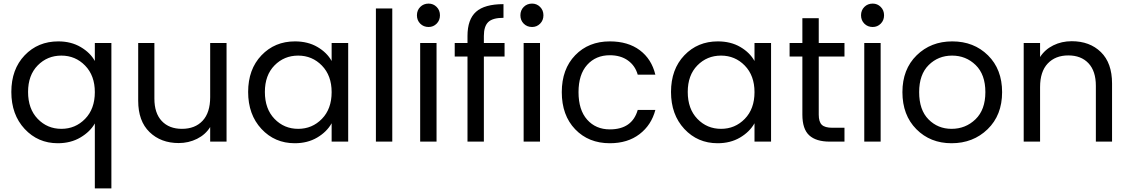

<svg xmlns="http://www.w3.org/2000/svg" viewBox="-20 -787 6272 1067"><path d="M304 -557Q375 -557 428.5 -525.5Q482 -494 507 -448V-548H599V260H507V-101Q481 -55 427 -23Q373 9 301 9Q191 9 117 -70.5Q43 -150 43 -276Q43 -402 117 -479.5Q191 -557 304 -557ZM507 -275Q507 -367 453 -422.5Q399 -478 321 -478Q243 -478 189.5 -423.5Q136 -369 136 -276Q136 -182 189.5 -126.5Q243 -71 321 -71Q399 -71 453 -126.5Q507 -182 507 -275Z M1239 -548V0H1148V-81Q1122 -39 1075 -15.5Q1028 8 973 8Q874 8 811 -53Q748 -114 748 -227V-548H838V-239Q838 -158 879 -114.5Q920 -71 991 -71Q1064 -71 1106 -116Q1148 -161 1148 -247V-548Z M1619 -557Q1691 -557 1744 -526Q1797 -495 1823 -448V-548H1915V0H1823V-102Q1796 -54 1742.5 -22.5Q1689 9 1618 9Q1507 9 1433 -70.5Q1359 -150 1359 -276Q1359 -402 1433 -479.5Q1507 -557 1619 -557ZM1823 -275Q1823 -367 1769 -422.5Q1715 -478 1637 -478Q1559 -478 1505.5 -423.5Q1452 -369 1452 -276Q1452 -182 1505.5 -126.5Q1559 -71 1637 -71Q1715 -71 1769 -126.5Q1823 -182 1823 -275Z M2069 0V-740H2160V0Z M2315 0V-548H2406V0ZM2362 -637Q2334 -637 2315.5 -655.5Q2297 -674 2297 -702Q2297 -730 2315.5 -748.5Q2334 -767 2362 -767Q2388 -767 2406.5 -748.5Q2425 -730 2425 -702Q2425 -674 2406.5 -655.5Q2388 -637 2362 -637Z M2578 0V-473H2507V-548H2578V-587Q2578 -679 2625.5 -721.5Q2673 -764 2778 -764V-688Q2718 -688 2693.5 -664.5Q2669 -641 2669 -587V-548H2784V-473H2669V0Z M2890 0V-548H2981V0ZM2937 -637Q2909 -637 2890.5 -655.5Q2872 -674 2872 -702Q2872 -730 2890.5 -748.5Q2909 -767 2937 -767Q2963 -767 2981.5 -748.5Q3000 -730 3000 -702Q3000 -674 2981.5 -655.5Q2963 -637 2937 -637Z M3102 -275Q3102 -403 3176.5 -480Q3251 -557 3369 -557Q3470 -557 3535.5 -508Q3601 -459 3622 -372H3524Q3510 -422 3469.5 -451Q3429 -480 3369 -480Q3291 -480 3243 -426.5Q3195 -373 3195 -275Q3195 -176 3243 -122Q3291 -68 3369 -68Q3493 -68 3524 -176H3622Q3600 -92 3534 -41.5Q3468 9 3369 9Q3251 9 3176.5 -68.5Q3102 -146 3102 -275Z M3969 -557Q4041 -557 4094 -526Q4147 -495 4173 -448V-548H4265V0H4173V-102Q4146 -54 4092.5 -22.5Q4039 9 3968 9Q3857 9 3783 -70.5Q3709 -150 3709 -276Q3709 -402 3783 -479.5Q3857 -557 3969 -557ZM4173 -275Q4173 -367 4119 -422.5Q4065 -478 3987 -478Q3909 -478 3855.5 -423.5Q3802 -369 3802 -276Q3802 -182 3855.5 -126.5Q3909 -71 3987 -71Q4065 -71 4119 -126.5Q4173 -182 4173 -275Z M4439 -150V-473H4368V-548H4439V-686H4530V-548H4673V-473H4530V-150Q4530 -110 4547 -93.5Q4564 -77 4606 -77H4673V0H4591Q4515 0 4477 -35Q4439 -70 4439 -150Z M4783 0V-548H4874V0ZM4830 -637Q4802 -637 4783.5 -655.5Q4765 -674 4765 -702Q4765 -730 4783.5 -748.5Q4802 -767 4830 -767Q4856 -767 4874.5 -748.5Q4893 -730 4893 -702Q4893 -674 4874.5 -655.5Q4856 -637 4830 -637Z M5549 -275Q5549 -147 5468.5 -69Q5388 9 5268 9Q5150 9 5072.5 -69Q4995 -147 4995 -275Q4995 -402 5074 -479.5Q5153 -557 5272 -557Q5392 -557 5470.5 -479.5Q5549 -402 5549 -275ZM5088 -275Q5088 -176 5140 -123.5Q5192 -71 5268 -71Q5346 -71 5401 -124Q5456 -177 5456 -275Q5456 -373 5402 -425.5Q5348 -478 5271 -478Q5194 -478 5141 -425.5Q5088 -373 5088 -275Z M6070 0V-310Q6070 -392 6029 -435.5Q5988 -479 5917 -479Q5845 -479 5802.5 -434Q5760 -389 5760 -303V0H5669V-548H5760V-470Q5787 -512 5833.5 -535Q5880 -558 5936 -558Q6036 -558 6098 -497.5Q6160 -437 6160 -323V0Z"/></svg>

Font: SVN-Poppins
Style: Regular
Weight: 400
Designer: Ninad Kale (Devanagari), Jonny Pinhorn (Latin)
Foundry: Indian Type Foundry
Version: Version 3.002 2017